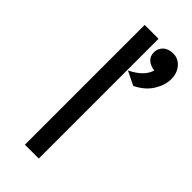

<svg xmlns="http://www.w3.org/2000/svg" viewBox="-221 -727 772 772"><g transform="rotate(45 165.5 -340.5)"><path d="M183 -504Q245 -534 258 -579Q235 -581 220 -594Q205 -607 205 -629Q205 -651 220.5 -666Q236 -681 264.5 -681Q293 -681 312 -658.5Q331 -636 331 -602Q331 -568 309 -532.5Q287 -497 242 -475ZM101 0V-681H180V0Z"/></g></svg>

Font: Karmilla
Style: Regular
Weight: 400
Designer: Jonathan Pinhorn
Version: Version 1.000